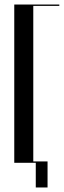

<svg xmlns="http://www.w3.org/2000/svg" viewBox="-20 -719 282 848"><path d="M43 -699H242V-693H127V0H43ZM114 -6H190V109H138V0H114Z"/></svg>

Font: Moniqa SemBd Narrow Display
Style: Regular
Weight: 600
Width: 4
Designer: Rajesh Rajput
Foundry: Rajesh Rajput
Version: Version 1.000